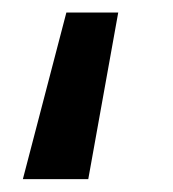

<svg xmlns="http://www.w3.org/2000/svg" viewBox="-20 -68 268 298"><path d="M15.5 210 83 -48.5H163.5L117 210Z"/></svg>

Font: Geologica Thin Roman
Style: Regular
Weight: 400
Version: Version 1.010;gftools[0.9.28]